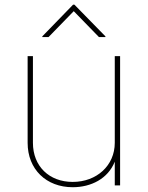

<svg xmlns="http://www.w3.org/2000/svg" viewBox="-20 -783 624 811"><path d="M287.1 7.8C364.3 7.8 436 -27.8 464.8 -100.1V0H487.3V-545.9H464.8V-179.7C464.8 -84 388.7 -14.6 287.1 -14.6C188 -14.6 119.1 -80.6 119.1 -179.7V-545.9H96.7V-179.7C96.7 -67.9 175.3 7.8 287.1 7.8ZM185.1 -626.5 291.5 -735.8 397.9 -626.5H425.3V-629.4L294.4 -763.2H288.6L158.7 -629.4V-626.5Z"/></svg>

Font: Raveo Thin
Style: Regular
Weight: 100
Designer: Jakub Foglar, Rasmus Andersson (Inter)
Foundry: Jakubfoglar.com
Version: Version 1.100;Glyphs 3.2.3 (3260)